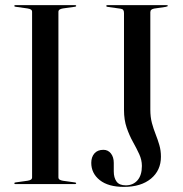

<svg xmlns="http://www.w3.org/2000/svg" viewBox="-20 -720 714 751"><path d="M208.5 -26.5Q208.5 -20.5 213 -17.5Q217.5 -14.5 226 -13L272.5 -6.5Q278 -6 278 -3Q278 -2 276.8 -1Q275.5 0 273.5 0H40.5Q38 0 37 -1Q36 -2 36 -3Q36 -6 41 -6.5L87.5 -13Q97 -14.5 101.2 -17.5Q105.5 -20.5 105.5 -26.5V-673.5Q105.5 -679.5 101.2 -682.5Q97 -685.5 87.5 -687L41 -693.5Q36 -694 36 -697Q36 -698.5 37 -699.2Q38 -700 40.5 -700H273.5Q275.5 -700 276.8 -699.2Q278 -698.5 278 -697Q278 -694 272.5 -693.5L226 -687Q217.5 -685.5 213 -682.5Q208.5 -679.5 208.5 -673.5ZM609.5 -107Q609.5 -53.5 570.5 -21.2Q531.5 11 464.5 11Q403.5 11 370.2 -15.5Q337 -42 337 -83Q337 -105.5 349.2 -119.8Q361.5 -134 384.5 -134Q402.5 -134 413.8 -119.8Q425 -105.5 425 -83V-49.5Q425 -25 435.8 -10Q446.5 5 472 5Q500.5 5 517.8 -14.8Q535 -34.5 535 -71Q535 -94.5 524.5 -117.2Q514 -140 500 -165Q486 -190 475.5 -220.5Q465 -251 465 -290V-669Q465 -677 462 -681Q459 -685 451.5 -686L402 -693Q398 -693.5 396.8 -694.5Q395.5 -695.5 395.5 -696.5Q395.5 -698.5 397 -699.2Q398.5 -700 400.5 -700H631Q633.5 -700 635 -699.2Q636.5 -698.5 636.5 -697Q636.5 -695 627.5 -693L583 -686.5Q575.5 -685 571.8 -681.8Q568 -678.5 568 -672V-291.5Q568 -262 574.2 -238.8Q580.5 -215.5 588.8 -194.8Q597 -174 603.2 -152.8Q609.5 -131.5 609.5 -107Z"/></svg>

Font: Fraunces 120pt
Style: Regular
Weight: 400
Version: Version 1.000;[b76b70a41]